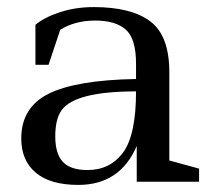

<svg xmlns="http://www.w3.org/2000/svg" viewBox="-20 -513 622 542"><path d="M542 0H366V-101Q319 9 201 9Q122 9 81 -25.5Q40 -60 40 -122Q40 -210 117.5 -248.5Q195 -287 364 -290V-333Q364 -404 335 -429.5Q306 -455 249 -455Q192 -455 150 -429L117 -330H80V-443Q105 -464 149 -478.5Q193 -493 245 -493Q351 -493 404.5 -452.5Q458 -412 458 -309V-60L542 -37ZM227 -33Q291 -33 327.5 -82.5Q364 -132 364 -255Q192 -255 154 -202Q136 -177 136 -128Q136 -79 157.5 -56Q179 -33 227 -33Z"/></svg>

Font: Ledger
Style: Regular
Weight: 400
Designer: Denis Masharov
Foundry: Denis Masharov
Version: 1.001